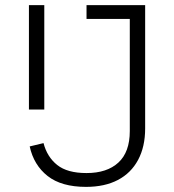

<svg xmlns="http://www.w3.org/2000/svg" viewBox="-20 -718 680 750"><path d="M316 12Q220 12 166 -30.5Q112 -73 96 -146L150 -159Q164 -105 203.5 -73.5Q243 -42 318 -42Q398 -42 442.5 -83Q487 -124 487 -206V-644H318V-698H547V-216Q547 -145 519.5 -93.5Q492 -42 440.5 -15Q389 12 316 12ZM93 -290V-698H153V-290Z"/></svg>

Font: IBM Plex Sans Light
Style: Regular
Weight: 300
Designer: Mike Abbink, Paul van der Laan, Pieter van Rosmalen
Foundry: Bold Monday
Version: Version 3.201